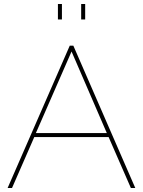

<svg xmlns="http://www.w3.org/2000/svg" viewBox="-20 -938 714 958"><path d="M328 -710H346L655 0H633L522 -254H151L40 0H18ZM513 -274 337 -681 159 -274ZM269 -841V-918H289V-841ZM385 -841V-918H405V-841Z"/></svg>

Font: Raleway Thin
Style: Regular
Weight: 100
Designer: Matt McInerney, Pablo Impallari, Rodrigo Fuenzalida
Foundry: Matt McInerney, Pablo Impallari, Rodrigo Fuenzalida
Version: Version 4.026